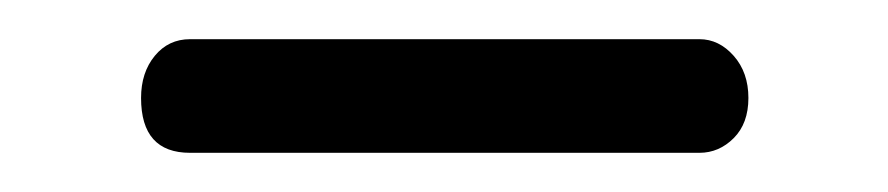

<svg xmlns="http://www.w3.org/2000/svg" viewBox="-20 -290 453 98"><path d="M52 -240Q52 -253 59 -261.5Q66 -270 77 -270H337Q347 -270 354.5 -261.5Q362 -253 362 -240Q362 -227 354.5 -219.5Q347 -212 337 -212H77Q52 -212 52 -240Z"/></svg>

Font: Dosis
Style: Book
Weight: 400
Designer: EdgarTolentino, PabloImpallari, IginoMarini
Foundry: EdgarTolentino, PabloImpallari, IginoMarini
Version: Version 1.007